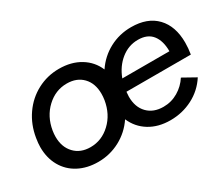

<svg xmlns="http://www.w3.org/2000/svg" viewBox="-92 -751 1171 1002"><g transform="rotate(-30 493.5 -250.0)"><path d="M35 -206Q35 -229 40 -259Q52 -333 92 -390.5Q132 -448 192.5 -480Q253 -512 323 -512Q397 -512 450.5 -479.5Q504 -447 528 -390Q567 -448 627 -480Q687 -512 758 -512Q856 -512 909.5 -456Q963 -400 963 -301Q963 -268 957 -232H569Q567 -212 567 -203Q567 -140 602.5 -103.5Q638 -67 698 -67Q746 -67 786.5 -91Q827 -115 852 -154L929 -111Q891 -52 829 -20Q767 12 695 12Q622 12 569 -20.5Q516 -53 491 -111Q452 -53 391 -20.5Q330 12 260 12Q193 12 142 -15Q91 -42 63 -91.5Q35 -141 35 -206ZM131 -213Q131 -151 167 -113Q203 -75 263 -75Q331 -75 383 -124Q435 -173 448 -251Q451 -271 451 -288Q451 -351 415.5 -388Q380 -425 320 -425Q252 -425 199.5 -376Q147 -327 134 -249Q131 -230 131 -213ZM869 -303Q869 -366 841 -401.5Q813 -437 756 -437Q699 -437 653.5 -400.5Q608 -364 585 -303Z"/></g></svg>

Font: Oak Sans Medium
Style: Italic
Weight: 500
Italic angle: -9.49998°
Foundry: Erik Kennedy, Walven
Version: Version 1.000